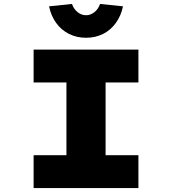

<svg xmlns="http://www.w3.org/2000/svg" viewBox="-20 -951 871 971"><path d="M150 0V-166H316V-534H150V-700H680V-534H514V-166H680V0ZM415 -760Q368 -760 329 -779.5Q290 -799 264 -835Q238 -871 228 -919L344 -931Q353 -905 372.5 -889.5Q392 -874 415 -874Q438 -874 457.5 -889.5Q477 -905 486 -931L602 -919Q592 -871 566 -835Q540 -799 501.5 -779.5Q463 -760 415 -760Z"/></svg>

Font: Lexend Mega ExtraBold
Style: Regular
Weight: 800
Designer: Bonnie Shaver-Troup, Thomas Jockin
Foundry: Lexend
Version: Version 1.007